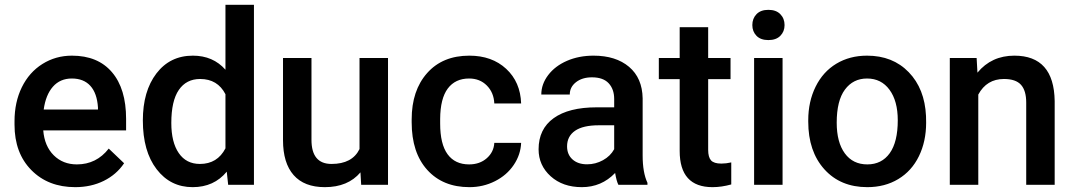

<svg xmlns="http://www.w3.org/2000/svg" viewBox="-20 -770 4475 800"><path d="M293.5 9.8Q180.7 9.8 110.6 -61.3Q40.5 -132.3 40.5 -250.5V-265.1Q40.5 -344.2 71 -406.5Q101.6 -468.8 156.7 -503.4Q211.9 -538.1 279.8 -538.1Q387.7 -538.1 446.5 -469.2Q505.4 -400.4 505.4 -274.4V-226.6H160.2Q165.5 -161.1 203.9 -123Q242.2 -85 300.3 -85Q381.8 -85 433.1 -150.9L497.1 -89.8Q465.3 -42.5 412.4 -16.4Q359.4 9.8 293.5 9.8ZM279.3 -442.9Q230.5 -442.9 200.4 -408.7Q170.4 -374.5 162.1 -313.5H388.2V-322.3Q384.3 -381.8 356.4 -412.4Q328.6 -442.9 279.3 -442.9Z M575.2 -268.1Q575.2 -390.1 631.8 -464.1Q688.5 -538.1 783.7 -538.1Q867.7 -538.1 919.4 -479.5V-750H1038.1V0H930.7L924.8 -54.7Q871.6 9.8 782.7 9.8Q689.9 9.8 632.6 -64.9Q575.2 -139.6 575.2 -268.1ZM693.8 -257.8Q693.8 -177.2 724.9 -132.1Q755.9 -86.9 813 -86.9Q885.7 -86.9 919.4 -151.9V-377.4Q886.7 -440.9 814 -440.9Q756.3 -440.9 725.1 -395.3Q693.8 -349.6 693.8 -257.8Z M1481.9 -51.8Q1429.7 9.8 1333.5 9.8Q1247.6 9.8 1203.4 -40.5Q1159.2 -90.8 1159.2 -186V-528.3H1277.8V-187.5Q1277.8 -86.9 1361.3 -86.9Q1447.8 -86.9 1478 -148.9V-528.3H1596.7V0H1484.9Z M1934.6 -85Q1979 -85 2008.3 -110.8Q2037.6 -136.7 2039.6 -174.8H2151.4Q2149.4 -125.5 2120.6 -82.8Q2091.8 -40 2042.5 -15.1Q1993.2 9.8 1936 9.8Q1825.2 9.8 1760.3 -62Q1695.3 -133.8 1695.3 -260.3V-272.5Q1695.3 -393.1 1759.8 -465.6Q1824.2 -538.1 1935.5 -538.1Q2029.8 -538.1 2089.1 -483.2Q2148.4 -428.2 2151.4 -338.9H2039.6Q2037.6 -384.3 2008.5 -413.6Q1979.5 -442.9 1934.6 -442.9Q1877 -442.9 1845.7 -401.1Q1814.5 -359.4 1814 -274.4V-255.4Q1814 -169.4 1845 -127.2Q1876 -85 1934.6 -85Z M2556.6 0Q2548.8 -15.1 2543 -49.3Q2486.3 9.8 2404.3 9.8Q2324.7 9.8 2274.4 -35.6Q2224.1 -81.1 2224.1 -147.9Q2224.1 -232.4 2286.9 -277.6Q2349.6 -322.8 2466.3 -322.8H2539.1V-357.4Q2539.1 -398.4 2516.1 -423.1Q2493.2 -447.8 2446.3 -447.8Q2405.8 -447.8 2379.9 -427.5Q2354 -407.2 2354 -376H2235.4Q2235.4 -419.4 2264.2 -457.3Q2293 -495.1 2342.5 -516.6Q2392.1 -538.1 2453.1 -538.1Q2545.9 -538.1 2601.1 -491.5Q2656.2 -444.8 2657.7 -360.4V-122.1Q2657.7 -50.8 2677.7 -8.3V0ZM2426.3 -85.4Q2461.4 -85.4 2492.4 -102.5Q2523.4 -119.6 2539.1 -148.4V-248H2475.1Q2409.2 -248 2376 -225.1Q2342.8 -202.1 2342.8 -160.2Q2342.8 -126 2365.5 -105.7Q2388.2 -85.4 2426.3 -85.4Z M2930.7 -656.7V-528.3H3023.9V-440.4H2930.7V-145.5Q2930.7 -115.2 2942.6 -101.8Q2954.6 -88.4 2985.4 -88.4Q3005.9 -88.4 3026.9 -93.3V-1.5Q2986.3 9.8 2948.7 9.8Q2812 9.8 2812 -141.1V-440.4H2725.1V-528.3H2812V-656.7Z M3240.7 0H3122.1V-528.3H3240.7ZM3114.7 -665.5Q3114.7 -692.9 3132.1 -710.9Q3149.4 -729 3181.6 -729Q3213.9 -729 3231.4 -710.9Q3249 -692.9 3249 -665.5Q3249 -638.7 3231.4 -620.8Q3213.9 -603 3181.6 -603Q3149.4 -603 3132.1 -620.8Q3114.7 -638.7 3114.7 -665.5Z M3347.7 -269Q3347.7 -346.7 3378.4 -408.9Q3409.2 -471.2 3464.8 -504.6Q3520.5 -538.1 3592.8 -538.1Q3699.7 -538.1 3766.4 -469.2Q3833 -400.4 3838.4 -286.6L3838.9 -258.8Q3838.9 -180.7 3808.8 -119.1Q3778.8 -57.6 3722.9 -23.9Q3667 9.8 3593.8 9.8Q3481.9 9.8 3414.8 -64.7Q3347.7 -139.2 3347.7 -263.2ZM3466.3 -258.8Q3466.3 -177.2 3500 -131.1Q3533.7 -85 3593.8 -85Q3653.8 -85 3687.3 -131.8Q3720.7 -178.7 3720.7 -269Q3720.7 -349.1 3686.3 -396Q3651.9 -442.9 3592.8 -442.9Q3534.7 -442.9 3500.5 -396.7Q3466.3 -350.6 3466.3 -258.8Z M4049.3 -528.3 4052.7 -467.3Q4111.3 -538.1 4206.5 -538.1Q4371.6 -538.1 4374.5 -349.1V0H4255.9V-342.3Q4255.9 -392.6 4234.1 -416.7Q4212.4 -440.9 4163.1 -440.9Q4091.3 -440.9 4056.2 -376V0H3937.5V-528.3Z"/></svg>

Font: Vazir Medium FD-UI
Style: Medium-FD-UI
Weight: 500
Designer: Saber Rastikerdar
Foundry: Saber Rastikerdar
Version: Version 30.1.0